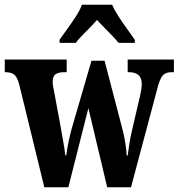

<svg xmlns="http://www.w3.org/2000/svg" viewBox="-24 -786 750 806"><path d="M57 -430Q49 -462 36 -472.5Q23 -483 -1 -483H-4V-536H256V-483H246Q222 -483 209.5 -474.5Q197 -466 197 -441Q197 -433 199.5 -420.5Q202 -408 204 -397L228 -268Q234 -232 241 -194.5Q248 -157 250 -134H254Q257 -157 263.5 -189Q270 -221 277 -246L360 -531H415L492 -236Q498 -213 502.5 -182.5Q507 -152 508 -133H512Q515 -156 519 -182Q523 -208 530 -238L564 -384Q571 -414 571 -434Q571 -483 517 -483H512V-536H706V-483H695Q671 -483 658.5 -468.5Q646 -454 634 -405L526 0H426L347 -332L263 0H162ZM226 -619Q239 -638 258 -664Q277 -690 294.5 -717Q312 -744 320 -766H447Q456 -744 473.5 -717Q491 -690 510 -664Q529 -638 542 -619V-606H474Q465 -617 448.5 -634.5Q432 -652 414 -670Q396 -688 383 -702Q364 -680 336.5 -653Q309 -626 294 -606H226Z"/></svg>

Font: Noto Serif ExtraCondensed ExtraBold
Style: Regular
Weight: 800
Width: 2
Designer: Monotype Design Team
Foundry: Monotype Imaging Inc.
Version: Version 2.013; ttfautohint (v1.8.4.7-5d5b)